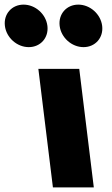

<svg xmlns="http://www.w3.org/2000/svg" viewBox="-169 -811 486 831"><path d="M-67.1 -791C-118.1 -791 -154.1 -750 -147.8 -699C-141.6 -648 -95.5 -607 -44.5 -607C6.5 -607 42.4 -648 36.2 -699C29.9 -750 -16.1 -791 -67.1 -791ZM169.9 -791C118.9 -791 82.9 -750 89.2 -699C95.4 -648 141.5 -607 192.5 -607C243.5 -607 279.4 -648 273.2 -699C266.9 -750 220.9 -791 169.9 -791ZM-3 -513H174L237 0H60Z"/></svg>

Font: Hussar
Style: BdOpOblOne
Weight: 700
Foundry: Cannot Into Space Fonts
Version: Version 2.00